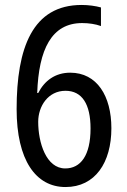

<svg xmlns="http://www.w3.org/2000/svg" viewBox="-20 -744 512 774"><path d="M47 -304C47 -99 124 10 244 10C364 10 429 -89 429 -227C429 -357 371 -451 263 -451C202 -451 159 -418 134 -369H130C136 -545 188 -651 311 -651C338 -651 365 -647 387 -639V-714C365 -720 337 -724 309 -724C111 -724 47 -551 47 -304ZM243 -65C166 -65 134 -169 134 -253C134 -316 174 -378 244 -378C311 -378 345 -324 345 -226C345 -117 305 -65 243 -65Z"/></svg>

Font: Noto Sans Khmer UI Condensed
Style: Regular
Weight: 400
Width: 3
Designer: Danh Hong and the Monotype Design Team
Foundry: Monotype Imaging Inc.
Version: Version 2.002